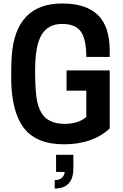

<svg xmlns="http://www.w3.org/2000/svg" viewBox="-20 -813 704 1099"><path d="M293 266V218Q343 218 351 171H301V73H400V150Q400 266 293 266ZM346 13Q187 13 115.5 -82Q44 -177 44 -370Q44 -443 47 -491Q68 -793 336 -793Q472 -793 540 -727.5Q608 -662 608 -521V-487H474Q474 -588 443 -632Q412 -676 335 -676Q256 -676 218.5 -614.5Q181 -553 181 -410Q181 -318 188 -260.5Q195 -203 218 -166Q255 -104 351 -104Q427 -104 474 -143V-294H361V-410H608V-78Q511 13 346 13Z"/></svg>

Font: Tanohe Sans SemiBold
Style: Regular
Weight: 600
Designer: Village Type and Design LLC & Cristiano Sobral
Foundry: Cooper Hewitt Smithsonian Design Museum
Version: Version 1.00;September 29, 2021;FontCreator 13.0.0.2655 64-b